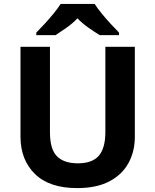

<svg xmlns="http://www.w3.org/2000/svg" viewBox="-20 -954 796 984"><path d="M671 -252Q671 -178 638.5 -118.5Q606 -59 540.5 -24.5Q475 10 375 10Q233 10 159 -62.5Q85 -135 85 -254V-714H236V-277Q236 -189 272 -153Q308 -117 379 -117Q453 -117 486.5 -156Q520 -195 520 -278V-714H671ZM465 -934Q479 -912 501.5 -884.5Q524 -857 548 -831Q572 -805 590 -787V-774H491Q465 -790 434 -811.5Q403 -833 377 -860Q351 -833 321 -812Q291 -791 265 -774H166V-787Q185 -806 208.5 -831.5Q232 -857 254.5 -884.5Q277 -912 291 -934Z"/></svg>

Font: Noto Sans Bamum
Style: Bold
Weight: 700
Designer: Monotype Design Team
Foundry: Monotype Imaging Inc.
Version: Version 2.002; ttfautohint (v1.8.4.7-5d5b)